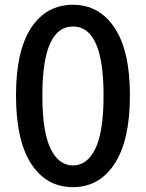

<svg xmlns="http://www.w3.org/2000/svg" viewBox="-20 -770 609 803"><path d="M285.2 12.7Q173.8 12.7 110.4 -85Q46.9 -182.6 46.9 -371.1Q46.9 -557.6 110.4 -653.8Q173.8 -750 285.2 -750Q395.5 -750 459.5 -653.3Q523.4 -556.6 523.4 -371.1Q523.4 -183.6 459.5 -85.4Q395.5 12.7 285.2 12.7ZM413.1 -371.1Q413.1 -659.2 285.2 -659.2Q157.2 -659.2 157.2 -371.1Q157.2 -218.8 191.4 -148.4Q225.6 -78.1 285.2 -78.1Q344.7 -78.1 378.9 -148.4Q413.1 -218.8 413.1 -371.1Z"/></svg>

Font: Gen Jyuu GothicL Medium
Style: Regular
Weight: 500
Designer: [Source Han Sans]
Ryoko NISHIZUKA  (kana & ideographs); Paul D. Hunt (Latin, Greek & Cyrillic); Wenlong ZHANG  (bopomofo
Version: Version 1.002.20150607